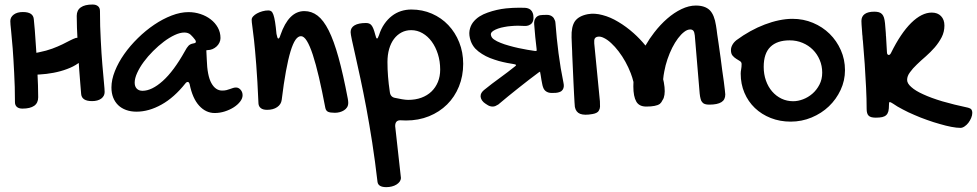

<svg xmlns="http://www.w3.org/2000/svg" viewBox="-20 -479 4208 827"><path d="M420.9 -200.7Q417 -246.6 414.1 -305.2Q410.6 -364.3 410.6 -431.6Q410.6 -445.3 402.3 -452.1Q394 -459.5 378.4 -459.5Q345.2 -459.5 328.1 -447.3Q310.5 -435.1 310.5 -410.6Q310.5 -387.2 311.5 -358.9Q312.5 -338.4 313.5 -316.4Q310.1 -316.4 306.2 -315.4Q295.9 -312 281.7 -304.7Q263.7 -295.9 249 -288.1Q230 -278.8 205.1 -269.5Q180.2 -260.3 148.4 -253.9L136.7 -251.5Q135.7 -273.4 133.8 -293.5Q131.8 -323.2 129.9 -349.6Q127.4 -376 125.5 -397Q122.6 -427.2 78.6 -427.2Q54.2 -427.2 39.6 -416.5Q24.4 -405.3 24.4 -388.2Q24.4 -377 27.8 -346.7Q30.8 -315.9 34.7 -270Q38.1 -224.1 41 -165.5Q44.4 -106.4 44.4 -39.1Q44.4 -25.4 53.2 -18.1Q61.5 -11.2 76.7 -11.2Q109.9 -11.2 127.4 -23.4Q144.5 -35.6 144.5 -60.1Q144.5 -83.5 143.6 -111.8Q142.6 -133.8 141.6 -157.7L150.9 -158.2Q179.7 -159.7 210.4 -165.5Q241.7 -171.4 268.6 -181.6Q295.9 -191.4 316.4 -206.1L319.3 -207.5L321.3 -176.8Q323.2 -147.5 325.7 -121.1Q327.6 -94.7 329.6 -73.7Q332.5 -43.5 376.5 -43.5Q400.9 -43.5 416 -54.2Q430.7 -65.4 430.7 -82.5Q430.7 -93.8 427.7 -124Q424.8 -154.8 420.9 -200.7Z M792 -426.8Q818.8 -426.8 843.8 -418.5Q868.7 -410.2 887.7 -395.5Q906.7 -380.9 918.2 -360.4Q929.7 -339.8 929.7 -314.9Q929.7 -304.7 925 -295.2Q920.4 -285.6 912.6 -278.6Q904.8 -271.5 894.8 -267.3Q884.8 -263.2 874 -263.2Q873 -263.2 872.3 -262.9Q871.6 -262.7 870.6 -262.7Q869.6 -262.2 868.7 -262.2L870.6 -223.1Q872.6 -153.3 890.4 -121.1Q908.2 -88.9 937 -88.9Q947.3 -88.9 955.3 -90.8Q963.4 -92.8 970.5 -95.5Q977.5 -98.1 983.9 -100.1Q990.2 -102.1 996.6 -102.1Q1007.8 -102.1 1016.4 -92.3Q1024.9 -82.5 1024.9 -68.8Q1024.9 -55.2 1014.4 -41.5Q1003.9 -27.8 986.8 -16.8Q969.7 -5.9 948.2 1Q926.8 7.8 904.8 7.8Q866.7 7.8 837.9 -23.7Q809.1 -55.2 796.9 -116.2Q793.9 -126 789.1 -126Q783.2 -126 778.8 -120.1Q730.5 -59.1 675.8 -28.6Q621.1 2 567.9 2Q543 2 522.9 -5.4Q502.9 -12.7 489 -26.1Q475.1 -39.6 467.5 -58.8Q460 -78.1 460 -102.1Q460 -135.7 474.9 -172.9Q489.7 -210 515.1 -246.1Q540.5 -282.2 574 -314.9Q607.4 -347.7 644.3 -372.6Q681.2 -397.5 719.2 -412.1Q757.3 -426.8 792 -426.8ZM775.9 -257.8Q784.7 -274.4 792 -282Q799.3 -289.6 813 -292Q823.7 -293.5 823.7 -298.8Q823.7 -302.7 820.8 -307.1Q811.5 -319.8 801.3 -329.3Q791 -338.9 773.9 -338.9Q755.4 -338.9 732.4 -328.1Q709.5 -317.4 685.8 -299.6Q662.1 -281.7 639.4 -259Q616.7 -236.3 599.1 -212.4Q581.5 -188.5 570.8 -165Q560.1 -141.6 560.1 -123Q560.1 -106.4 569.1 -97.2Q578.1 -87.9 593.8 -87.9Q633.8 -87.9 681.2 -130.4Q728.5 -172.9 775.9 -257.8Z M1064 -394Q1064 -401.4 1070.3 -408.4Q1076.7 -415.5 1086.9 -421.1Q1097.2 -426.8 1110.1 -430.4Q1123 -434.1 1136.2 -434.1Q1143.6 -434.1 1148.7 -430.2Q1153.8 -426.3 1157.7 -415.3Q1161.6 -404.3 1164.8 -384.5Q1168 -364.7 1170.9 -333Q1172.9 -323.2 1174.6 -318.1Q1176.3 -313 1179.2 -313Q1183.6 -313 1188 -328.1Q1223.6 -431.2 1291 -431.2Q1322.3 -431.2 1347.9 -411.6Q1373.5 -392.1 1395.8 -347.9Q1418 -303.7 1438 -231.7Q1458 -159.7 1478 -54.2Q1479 -48.8 1479.5 -44.4Q1480 -40 1480 -36.1Q1480 -24.9 1474.9 -16.8Q1469.7 -8.8 1461.4 -3.7Q1453.1 1.5 1442.9 4.2Q1432.6 6.8 1422.4 6.8Q1401.9 6.8 1392.8 2.4Q1383.8 -2 1381.3 -14.2Q1367.2 -88.4 1353.8 -146Q1340.3 -203.6 1327.4 -242.9Q1314.5 -282.2 1301.8 -302.7Q1289.1 -323.2 1276.4 -323.2Q1263.7 -323.2 1252.7 -307.4Q1241.7 -291.5 1231.4 -257.8Q1221.2 -224.1 1211.7 -172.4Q1202.1 -120.6 1193.4 -48.8Q1190.9 -29.3 1173.8 -17.6Q1156.7 -5.9 1130.4 -5.9Q1112.8 -5.9 1103.5 -13.2Q1094.2 -20.5 1093.3 -33.2Q1088.9 -134.8 1083.7 -200.4Q1078.6 -266.1 1074.2 -305.9Q1069.8 -345.7 1066.9 -365.2Q1064 -384.8 1064 -394Z M1490.2 -340.8Q1490.2 -359.9 1507.3 -369.9Q1524.4 -379.9 1556.2 -379.9Q1563.5 -379.9 1569.3 -377.9Q1575.2 -376 1579.8 -370.4Q1584.5 -364.7 1588.4 -355Q1592.3 -345.2 1596.2 -330.1Q1600.1 -313 1604 -313Q1607.4 -313 1612.3 -327.1Q1621.1 -355 1635.5 -375.7Q1649.9 -396.5 1668 -410.4Q1686 -424.3 1707.3 -431.2Q1728.5 -438 1752 -438Q1799.3 -438 1840.3 -420.2Q1881.3 -402.3 1911.1 -370.8Q1940.9 -339.4 1958 -296.6Q1975.1 -253.9 1975.1 -204.1Q1975.1 -151.4 1956.8 -106.4Q1938.5 -61.5 1905.8 -29.1Q1873 3.4 1827.9 21.7Q1782.7 40 1729 40L1704.1 39.1Q1682.1 39.1 1682.1 64L1707 288.1Q1706.5 296.4 1701.4 303.5Q1696.3 310.5 1687.7 315.9Q1679.2 321.3 1667.7 324.2Q1656.2 327.1 1644 327.1Q1608.9 327.1 1606 304.2Q1595.7 215.3 1583.3 135.3Q1570.8 55.2 1557.9 -13.9Q1544.9 -83 1532.7 -139.6Q1520.5 -196.3 1511 -238.3Q1501.5 -280.3 1495.8 -306.6Q1490.2 -333 1490.2 -340.8ZM1648.9 -211.9Q1648.9 -180.2 1651.4 -149.2Q1653.8 -118.2 1659.2 -82Q1662.1 -60.1 1683.1 -57.1Q1695.8 -54.2 1711.7 -51.5Q1727.5 -48.8 1738.3 -48.8Q1769.5 -48.8 1794.9 -58.1Q1820.3 -67.4 1838.4 -84.7Q1856.4 -102.1 1866.2 -126Q1876 -149.9 1876 -179.2Q1876 -214.8 1866.2 -245.8Q1856.4 -276.9 1839.6 -299.8Q1822.8 -322.8 1800 -335.9Q1777.3 -349.1 1751 -349.1Q1728 -349.1 1709.2 -339.1Q1690.4 -329.1 1677 -311.3Q1663.6 -293.5 1656.2 -268.1Q1648.9 -242.7 1648.9 -211.9Z M2385.7 -250Q2377.4 -314 2372.6 -378.9Q2372.6 -383.3 2371.6 -386.7L2369.6 -392.1Q2366.2 -401.9 2359.4 -407.2Q2350.1 -415 2335.4 -415H2334.5Q2326.2 -414.6 2320.8 -414.6H2318.4Q2314.9 -414.1 2313 -414.1Q2309.6 -414.1 2307.6 -413.6Q2304.7 -413.6 2302.7 -412.6Q2292.5 -409.2 2287.1 -401.4Q2279.8 -391.6 2280.8 -375.5Q2283.2 -345.7 2285.6 -319.3Q2288.1 -292.5 2291.5 -266.6Q2291.5 -263.7 2291.5 -261.7L2291 -260.3V-259.8H2290L2288.6 -259.3Q2286.1 -259.3 2282.2 -259.8Q2270 -261.7 2251.5 -264.6Q2233.4 -267.6 2213.4 -272Q2192.9 -276.4 2172.9 -282.2Q2152.8 -287.6 2136.2 -294.4Q2119.6 -300.8 2108.4 -308.6Q2098.6 -315.4 2096.2 -322.8Q2094.2 -327.6 2094.2 -332Q2094.7 -335.4 2096.7 -338.9Q2099.6 -342.8 2106.4 -347.2Q2113.3 -351.6 2125.5 -356Q2138.2 -360.4 2152.3 -362.8Q2166.5 -365.7 2181.2 -366.7Q2196.3 -368.2 2210.9 -368.2H2211.9Q2226.6 -368.2 2239.7 -367.2Q2249 -366.7 2256.8 -369.6Q2266.1 -373 2271.5 -379.9Q2278.3 -389.2 2277.8 -404.3Q2277.8 -410.6 2276.9 -415Q2276.4 -418.9 2274.9 -422.4Q2272 -431.2 2265.1 -437Q2256.3 -444.3 2241.7 -445.3Q2229.5 -445.8 2217.8 -445.8Q2189 -445.8 2159.7 -442.9Q2119.1 -438.5 2080.6 -424.8Q2062 -418.5 2045.4 -408.2Q2028.8 -397.5 2017.1 -382.3Q2005.9 -367.2 2002.4 -347.2Q1999 -326.7 2007.8 -301.8Q2014.2 -284.2 2026.9 -270Q2039.6 -256.8 2056.2 -246.6Q2072.3 -236.3 2090.8 -229Q2109.9 -221.7 2128.4 -216.3Q2146.5 -211.4 2164.1 -208Q2181.2 -204.6 2194.8 -202.6Q2198.7 -201.7 2201.2 -200.7L2202.1 -199.7L2202.6 -199.2Q2203.6 -197.3 2198.7 -193.4Q2167 -168 2133.3 -143.6Q2099.1 -119.1 2064.9 -91.3Q2053.7 -82 2050.8 -71.3Q2048.8 -63 2051.8 -55.2Q2054.7 -46.4 2062.5 -39.1Q2069.3 -33.2 2076.7 -28.8Q2088.9 -20 2101.6 -20Q2107.4 -20 2113.3 -22Q2119.1 -24.4 2127 -29.3L2127.4 -29.8Q2146.5 -45.9 2168.5 -64Q2190.4 -82 2213.4 -100.1Q2236.3 -118.2 2258.8 -135.7Q2281.2 -152.8 2300.3 -167Q2303.7 -169.4 2306.2 -170.4L2306.6 -167.5Q2307.6 -162.1 2309.1 -153.8Q2310.1 -145 2312 -135.3Q2313.5 -126 2315.4 -117.7Q2316.9 -108.9 2319.3 -103Q2322.8 -92.8 2330.1 -86.9Q2340.3 -78.6 2356.4 -78.6H2356.9L2374 -79.1Q2377.9 -79.6 2381.3 -80.1Q2384.8 -80.6 2388.7 -82Q2393.1 -83.5 2396.5 -85.4Q2400.9 -88.9 2403.8 -92.8Q2411.1 -104 2407.2 -121.6Q2394 -185.5 2385.7 -250Z M3097.7 -127.9Q3094.7 -150.9 3090.8 -176.3L3084 -229Q3080.1 -255.4 3074.7 -294.9Q3072.8 -308.1 3069.3 -331.1L3066.9 -350.1L3064 -369.1Q3057.1 -415 3037.1 -435.1Q3016.6 -455.1 2977.1 -455.1Q2947.3 -455.1 2915.5 -439.9Q2883.8 -424.8 2854 -398.9Q2824.2 -373 2797.9 -338.9Q2776.9 -312 2760.3 -282.7Q2736.8 -311.5 2709.5 -335.9Q2677.2 -364.7 2643.1 -384.8Q2609.4 -405.3 2575.2 -414.1Q2541.5 -423.3 2512.2 -418Q2473.1 -410.6 2456.5 -387.7Q2440.4 -364.3 2441.9 -317.9Q2442.9 -302.2 2443.4 -279.3L2444.3 -260.7L2444.8 -242.7Q2446.8 -201.2 2447.8 -176.3L2450.2 -123Q2451.2 -97.2 2452.6 -74.2Q2453.6 -52.7 2454.6 -38.1Q2455.6 -22.9 2456.1 -18.6Q2460.4 3.9 2478.5 11.2Q2497.1 18.6 2532.2 12.2Q2543.5 10.3 2550.3 6.3Q2557.1 2.9 2560.1 -3.9Q2564 -10.3 2564.5 -19.5Q2564.9 -28.8 2564 -42.5L2539.6 -292Q2538.6 -306.2 2541.5 -312.5Q2545.4 -319.3 2554.2 -320.8Q2566.4 -323.2 2581.5 -315.4Q2596.7 -308.1 2612.8 -293Q2628.9 -278.3 2644.5 -257.8Q2660.6 -236.8 2673.8 -212.9Q2687 -189 2696.8 -163.6Q2704.1 -144.5 2708.5 -126Q2708 -116.7 2708 -106.9Q2708 -63.5 2720.7 -41.5Q2732.9 -20 2763.7 -20Q2785.2 -20 2799.3 -22.9Q2813.5 -25.4 2822.3 -31.7Q2829.6 -38.1 2833.5 -47.4Q2836.9 -51.8 2838.9 -57.6Q2847.2 -81.5 2839.4 -124L2836.4 -137.7Q2837.9 -154.3 2841.3 -171.4Q2846.2 -198.2 2855 -224.1Q2863.8 -250 2875.5 -273.4Q2887.2 -296.4 2900.4 -314Q2913.6 -331.5 2927.2 -341.8Q2940.4 -352.1 2953.1 -352.1Q2961.9 -352.1 2966.8 -346.2Q2971.2 -340.3 2972.7 -326.2L2993.7 -76.2Q2995.1 -62.5 2997.6 -53.7Q2999.5 -44.4 3004.4 -39.1Q3008.8 -33.2 3016.1 -30.8Q3023.4 -28.3 3034.7 -28.3Q3070.3 -28.3 3087.4 -39.1Q3104 -49.3 3104 -72.3Q3104 -76.7 3102.1 -91.8Q3100.6 -106.4 3097.7 -127.9Z M3170.4 -162.1Q3170.4 -170.4 3172.4 -180.7Q3174.3 -190.9 3174.3 -203.1Q3174.3 -211.4 3167.2 -215.8Q3160.2 -220.2 3151.4 -225.6Q3142.6 -231 3135.5 -239.3Q3128.4 -247.6 3128.4 -263.2Q3128.4 -274.4 3134.5 -285.6Q3140.6 -296.9 3152.3 -306.2Q3181.2 -327.6 3212.2 -344.7Q3243.2 -361.8 3274.2 -373.5Q3305.2 -385.3 3335.4 -391.6Q3365.7 -397.9 3393.6 -397.9Q3440.4 -397.9 3481.7 -380.6Q3522.9 -363.3 3553.5 -333.3Q3584 -303.2 3601.8 -262.9Q3619.6 -222.7 3619.6 -176.8Q3619.6 -131.8 3600.8 -91.6Q3582 -51.3 3550.3 -21Q3518.6 9.3 3475.8 27.1Q3433.1 44.9 3385.7 44.9Q3339.4 44.9 3299.8 29.3Q3260.3 13.7 3231.4 -13.9Q3202.6 -41.5 3186.5 -79.3Q3170.4 -117.2 3170.4 -162.1ZM3396.5 -43Q3417 -43 3439 -51.3Q3460.9 -59.6 3479.2 -75.4Q3497.6 -91.3 3509.5 -114.3Q3521.5 -137.2 3521.5 -166Q3521.5 -195.3 3510.7 -220.7Q3500 -246.1 3481.2 -264.9Q3462.4 -283.7 3436.8 -294.4Q3411.1 -305.2 3381.3 -305.2Q3327.1 -305.2 3298.3 -277.1Q3269.5 -249 3269.5 -190.9Q3269.5 -159.2 3279.1 -132.1Q3288.6 -105 3305.7 -85.2Q3322.8 -65.4 3345.9 -54.2Q3369.1 -43 3396.5 -43Z M4149.9 -15.1Q4087.9 -28.3 4039.1 -42.5Q3990.2 -57.1 3956.5 -72.8Q3922.9 -87.9 3905.3 -104Q3887.2 -119.6 3887.2 -134.8Q3887.2 -151.4 3899.4 -167.5Q3911.1 -184.1 3929.2 -201.2Q3946.8 -218.3 3967.8 -236.3Q3988.3 -254.4 4006.3 -274.9Q4023.9 -295.4 4036.1 -318.8Q4047.9 -341.8 4047.9 -369.1Q4047.9 -394.5 4033.2 -409.7Q4018.6 -424.8 3993.2 -424.8Q3950.2 -424.8 3904.8 -380.4Q3859.4 -335.4 3817.9 -251Q3813.5 -242.2 3808.1 -242.2Q3805.2 -242.2 3802.7 -245.1Q3800.3 -248 3800.3 -254.9Q3797.9 -292.5 3796.4 -322.3L3795.9 -324.7V-327.6L3795.4 -337.4Q3793.9 -359.9 3792 -378.9Q3790.5 -393.1 3787.6 -402.8Q3784.7 -412.1 3779.3 -418Q3773.9 -423.8 3765.6 -426.3Q3757.3 -428.7 3745.6 -428.7Q3718.8 -428.7 3704.6 -418.5Q3690.4 -408.2 3690.4 -388.7Q3690.4 -377 3692.9 -347.7Q3693.4 -337.9 3694.3 -327.6L3694.8 -325.7L3695.8 -309.6L3696.8 -302.7Q3700.7 -254.4 3704.6 -203.1Q3708 -151.9 3710.4 -102.1Q3712.9 -52.2 3712.9 -9.8Q3712.9 11.2 3721.7 19.5Q3730 27.8 3752 27.8Q3768.6 27.8 3779.8 25.4Q3791 22.9 3797.4 16.6Q3803.7 10.7 3806.6 0Q3809.1 -10.7 3809.1 -27.8Q3809.1 -34.7 3809.6 -37.1Q3810.1 -39.1 3813 -39.1Q3815.4 -39.1 3818.8 -37.1Q3821.8 -35.2 3827.1 -32.2Q3844.2 -20 3868.2 -7.8Q3891.6 4.9 3918.5 16.1Q3944.8 27.8 3973.1 37.6Q4001.5 47.9 4028.3 55.2Q4054.7 63 4077.6 67.4Q4100.6 71.8 4117.2 71.8Q4125.5 71.8 4134.8 65.4Q4143.6 59.6 4150.9 50.3Q4158.2 40.5 4163.1 29.3Q4168 17.6 4168 6.8Q4168 -2 4164.1 -7.3Q4159.7 -12.7 4149.9 -15.1Z"/></svg>

Font: Gochi Hand Cyrillic
Style: Regular
Weight: 400
Designer: Juan Pablo del Peral; Denis Ignatov
Foundry: Juan Pablo del Peral; Denis Ignatov
Version: Version 1.00 June 29, 2018, initial release